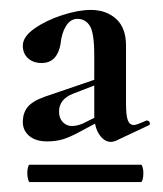

<svg xmlns="http://www.w3.org/2000/svg" viewBox="-20 -650 328 387"><path d="M35 -302Q35 -308 36.5 -313Q38 -318 39 -318H264Q266 -318 267.5 -312.5Q269 -307 269 -301Q269 -294 267.5 -288.5Q266 -283 264 -283H40Q38 -283 36.5 -289Q35 -295 35 -302ZM204 -364Q190 -364 180 -379Q170 -394 170 -419V-538Q170 -584 161 -598Q152 -612 136 -612Q122 -612 113 -597.5Q104 -583 102 -561Q95 -523 64 -523Q47 -523 36.5 -532.5Q26 -542 26 -558Q26 -576 49.5 -592.5Q73 -609 105.5 -619.5Q138 -630 163 -630Q194 -630 214 -612Q234 -594 234 -558V-441Q234 -418 237.5 -408Q241 -398 250 -398Q255 -398 275 -407H276Q280 -407 281.5 -403.5Q283 -400 281 -398L213 -366Q207 -364 204 -364ZM26 -404Q26 -422 35.5 -434Q45 -446 70 -455L193 -497L194 -487L127 -461Q99 -450 99 -425Q99 -412 106.5 -404Q114 -396 125 -396Q135 -396 147 -401L199 -427L200 -416L142 -385Q120 -373 106 -369Q92 -365 75 -365Q52 -365 39 -376Q26 -387 26 -404Z"/></svg>

Font: Cormorant Unicase
Style: Bold
Weight: 700
Designer: Christian Thalmann (Catharsis Fonts)
Foundry: Catharsis Fonts
Version: Version 4.000